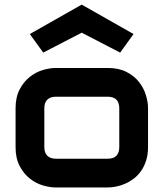

<svg xmlns="http://www.w3.org/2000/svg" viewBox="-20 -828 722 848"><path d="M633.8 -178.2Q633.8 -145.5 625.5 -119.4Q617.2 -93.3 603.5 -73.5Q589.8 -53.7 571.8 -39.8Q553.7 -25.9 533.9 -17.1Q514.2 -8.3 493.9 -4.2Q473.6 0 455.6 0H226.6Q200.2 0 168.9 -9.3Q137.7 -18.6 111.1 -39.8Q84.5 -61 66.7 -95Q48.8 -128.9 48.8 -178.2V-350.1Q48.8 -398.9 66.7 -432.9Q84.5 -466.8 111.1 -488Q137.7 -509.3 168.9 -518.6Q200.2 -527.8 226.6 -527.8H455.6Q504.4 -527.8 538.6 -510.3Q572.8 -492.7 593.8 -466.1Q614.7 -439.5 624.3 -408.2Q633.8 -377 633.8 -350.1ZM506.8 -349.1Q506.8 -375.5 493.7 -388.2Q480.5 -400.9 455.6 -400.9H227.5Q202.1 -400.9 189 -387.9Q175.8 -375 175.8 -350.1V-178.2Q175.8 -153.3 189 -140.1Q202.1 -127 227.5 -127H455.6Q481.4 -127 494.1 -140.1Q506.8 -153.3 506.8 -178.2ZM510.7 -595.7 340.8 -683.6 170.9 -595.7 111.8 -677.7 340.8 -807.6 569.8 -677.7Z"/></svg>

Font: Audiowide
Style: Regular
Weight: 400
Designer: Astigmatic (AOETI)
Foundry: Astigmatic (AOETI)
Version: Version 1.002